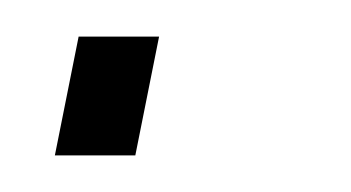

<svg xmlns="http://www.w3.org/2000/svg" viewBox="-20 -85 192 105"><path d="M10 0 23 -65H67L54 0Z"/></svg>

Font: Saira Condensed Thin
Style: Italic
Weight: 250
Width: 3
Italic angle: -12°
Designer: Hector Gatti with collaboration of the Omnibus-Type team
Foundry: Omnibus-Type
Version: Version 1.101